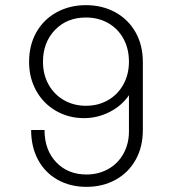

<svg xmlns="http://www.w3.org/2000/svg" viewBox="-20 -716 655 746"><path d="M535 -475V-211Q535 -145 507 -95Q479 -45 429 -17.5Q379 10 316 10Q253 10 204 -17.5Q155 -45 128 -95Q101 -145 101 -211H153Q153 -133 198.5 -85.5Q244 -38 316 -38Q363 -38 401 -59.5Q439 -81 460 -119.5Q481 -158 481 -205V-346Q453 -305 406 -281Q359 -257 306 -257Q247 -257 198 -285Q149 -313 121 -363Q93 -413 93 -475Q93 -541 121.5 -591Q150 -641 200.5 -668.5Q251 -696 314 -696Q377 -696 427.5 -668.5Q478 -641 506.5 -591Q535 -541 535 -475ZM147 -476Q147 -426 169 -387Q191 -348 229 -326.5Q267 -305 314 -305Q362 -305 400 -327Q438 -349 459.5 -388Q481 -427 481 -476Q481 -527 459.5 -566Q438 -605 400 -626.5Q362 -648 314 -648Q240 -648 193.5 -599.5Q147 -551 147 -476Z"/></svg>

Font: Chivo Thin
Style: Regular
Weight: 100
Designer: Hector Gatti
Foundry: Omnibus-Type
Version: Version 1.007